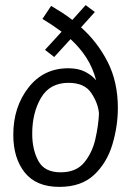

<svg xmlns="http://www.w3.org/2000/svg" viewBox="-20 -721 530 751"><path d="M156 -526 221 -597Q183 -625 146 -647L180 -698Q202 -685 223 -671.5Q244 -658 263 -643L315 -701L351 -674L297 -614Q362 -556 401.5 -478Q441 -400 441 -299Q441 -227 419.5 -155.5Q398 -84 348 -37Q298 10 212 10Q122 10 77 -46Q32 -102 32 -194Q32 -302 91 -378Q150 -454 247 -454Q286 -454 312.5 -440.5Q339 -427 356 -407Q343 -456 318 -495Q293 -534 256 -568L192 -498ZM248 -397Q175 -397 140.5 -338.5Q106 -280 106 -198Q106 -136 130 -91.5Q154 -47 217 -47Q278 -47 309.5 -85.5Q341 -124 353 -177Q365 -230 367 -275V-279Q363 -319 336.5 -358Q310 -397 248 -397Z"/></svg>

Font: Zilla Slab
Style: Italic
Weight: 400
Italic angle: -6°
Designer: Typotheque.com
Foundry: Typotheque type foundry
Version: Version 1.1; 2017; ttfautohint (v1.6)